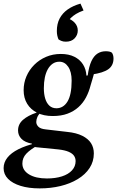

<svg xmlns="http://www.w3.org/2000/svg" viewBox="-61 -808 649 1064"><path d="M254 -636Q254 -676 269.5 -705.5Q285 -735 314 -755.5Q343 -776 385 -788L402 -750Q377 -741 360 -730.5Q343 -720 331 -708Q319 -696 310 -680L306 -710Q337 -700 353.5 -681.5Q370 -663 370 -639Q370 -614 352.5 -595.5Q335 -577 304 -577Q290 -577 280 -581Q270 -585 263 -590Q259 -600 256.5 -611Q254 -622 254 -636ZM159 236Q98 236 53 222Q8 208 -16.5 183Q-41 158 -41 124Q-41 92 -20 65.5Q1 39 41 19Q81 -1 135 -14L149 -3Q106 21 84.5 44Q63 67 63 98Q63 136 100 158.5Q137 181 199 181Q246 181 282 169.5Q318 158 338 136Q358 114 358 85Q358 68 349 55Q340 42 319 33Q298 24 262 20L141 8Q135 7 128.5 6Q122 5 115 4L116 -12Q77 -19 58 -38.5Q39 -58 39 -85Q39 -120 66.5 -144Q94 -168 142 -184L144 -209L176 -197Q153 -175 146.5 -160.5Q140 -146 140 -132Q140 -118 151.5 -106Q163 -94 192 -91L312 -77Q362 -72 395 -55.5Q428 -39 443.5 -14.5Q459 10 459 42Q459 87 435.5 123Q412 159 370 184.5Q328 210 274 223Q220 236 159 236ZM231 -165Q181 -165 145 -183Q109 -201 89.5 -233Q70 -265 70 -308Q70 -349 85.5 -385Q101 -421 129 -449Q157 -477 194.5 -493Q232 -509 276 -509Q320 -509 351 -493.5Q382 -478 399 -451Q416 -424 418 -389L425 -390Q432 -440 445.5 -469Q459 -498 479 -511Q499 -524 525 -524Q537 -524 545.5 -522Q554 -520 559 -516Q563 -511 565.5 -502.5Q568 -494 568 -484Q568 -445 539.5 -424.5Q511 -404 447 -395L469 -436Q465 -418 460.5 -402Q456 -386 451.5 -370Q447 -354 441 -335Q432 -299 415.5 -268Q399 -237 373.5 -214Q348 -191 313 -178Q278 -165 231 -165ZM252 -208Q270 -208 285.5 -217Q301 -226 312.5 -244.5Q324 -263 330 -292Q336 -321 336 -361Q336 -410 317 -438Q298 -466 268 -466Q247 -466 231 -455Q215 -444 204 -424.5Q193 -405 187.5 -378.5Q182 -352 182 -319Q182 -287 189.5 -262Q197 -237 212.5 -222.5Q228 -208 252 -208Z"/></svg>

Font: Source Serif 4 SemiBold
Style: Italic
Weight: 600
Italic angle: -12°
Designer: Frank Grießhammer
Foundry: Adobe Systems Incorporated
Version: Version 4.004;hotconv 1.0.116;makeotfexe 2.5.65601